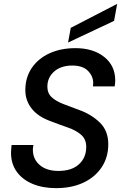

<svg xmlns="http://www.w3.org/2000/svg" viewBox="-20 -961 638 993"><path d="M270 12Q201 12 148.5 -10Q96 -32 66.5 -73Q37 -114 37 -171Q37 -181 38 -190.5Q39 -200 40 -211H153Q150 -198 150 -187Q150 -138 185.5 -107.5Q221 -77 282 -77Q351 -77 388.5 -111.5Q426 -146 426 -201Q426 -241 399.5 -264Q373 -287 331 -301.5Q289 -316 245 -333Q179 -356 145 -398Q111 -440 111 -495Q111 -560 144 -609Q177 -658 235.5 -685Q294 -712 370 -712Q462 -712 519 -666.5Q576 -621 576 -545Q576 -531 573 -514H461Q462 -525 462 -532Q462 -567 435 -594.5Q408 -622 354 -622Q295 -622 260 -591Q225 -560 225 -513Q225 -479 247 -458.5Q269 -438 306.5 -423.5Q344 -409 390 -392Q452 -370 496 -327.5Q540 -285 540 -215Q540 -147 505.5 -95.5Q471 -44 410.5 -16Q350 12 270 12ZM332 -741 346 -817 586 -941 570 -853Z"/></svg>

Font: Ultramarine Medium
Style: Italic
Weight: 500
Italic angle: -10°
Designer: Colophon Foundry, Jonny Pinhorn
Foundry: Colophon Foundry
Version: Version 1.200; ttfautohint (v1.8.3)